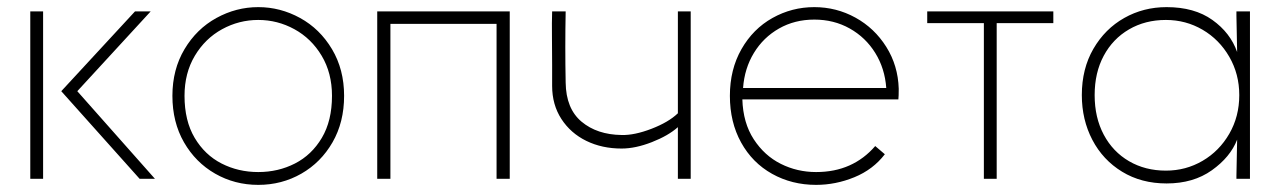

<svg xmlns="http://www.w3.org/2000/svg" viewBox="-20 -502 3585 539"><path d="M101 -470V0H65V-470ZM359 -470H403L197 -246L415 0H372L152 -246Z M498 -233Q498 -163 526.5 -115Q555 -67 602 -43Q649 -19 705 -19Q761 -19 808 -43Q855 -67 883.5 -115Q912 -163 912 -233Q912 -297 883 -345.5Q854 -394 806.5 -420Q759 -446 705 -446Q651 -446 603.5 -420Q556 -394 527 -345.5Q498 -297 498 -233ZM464 -233Q464 -307 498 -364Q532 -421 587.5 -451.5Q643 -482 705 -482Q767 -482 822.5 -451.5Q878 -421 912 -364Q946 -307 946 -233Q946 -159 913.5 -102.5Q881 -46 826 -14.5Q771 17 705 17Q639 17 584 -14.5Q529 -46 496.5 -102.5Q464 -159 464 -233Z M1076 0H1039V-470H1411V0H1374V-435H1076Z M1919 0H1883V-145Q1856 -121 1810 -103Q1764 -85 1725 -85Q1670 -85 1626 -106.5Q1582 -128 1556 -168Q1530 -208 1530 -261V-320Q1530 -360 1529.5 -399.5Q1529 -439 1530 -470H1568Q1566 -370 1568 -270Q1569 -197 1612.5 -160.5Q1656 -124 1725 -123Q1761 -122 1809 -140.5Q1857 -159 1883 -184V-470H1919Z M2271 17Q2203 17 2147.5 -14Q2092 -45 2060.5 -102Q2029 -159 2029 -233Q2029 -307 2061.5 -364Q2094 -421 2148.5 -451.5Q2203 -482 2266 -482Q2328 -482 2381.5 -452.5Q2435 -423 2468 -370.5Q2501 -318 2503 -253Q2503 -231 2502 -223H2064Q2066 -157 2096 -111Q2126 -65 2172 -42Q2218 -19 2271 -19Q2323 -19 2364.5 -37.5Q2406 -56 2437 -92L2464 -69Q2431 -26 2378.5 -4.5Q2326 17 2271 17ZM2266 -447Q2211 -447 2167 -422Q2123 -397 2096.5 -353.5Q2070 -310 2066 -255H2468Q2464 -310 2437 -353.5Q2410 -397 2365.5 -422Q2321 -447 2266 -447Z M2742 0V-437H2583V-470H2937V-437H2778V0Z M3459 -235Q3459 -294 3431 -342.5Q3403 -391 3356 -418.5Q3309 -446 3253 -446Q3195 -446 3149.5 -419.5Q3104 -393 3078.5 -345.5Q3053 -298 3053 -235Q3053 -172 3078.5 -124Q3104 -76 3149.5 -49.5Q3195 -23 3253 -23Q3309 -23 3356 -50.5Q3403 -78 3431 -126.5Q3459 -175 3459 -235ZM3453 -356 3451 -458V-470H3489V0H3451V-8L3453 -110Q3434 -61 3382 -24Q3330 13 3255 13Q3184 13 3130 -20Q3076 -53 3046.5 -109.5Q3017 -166 3017 -235Q3017 -309 3049.5 -365Q3082 -421 3136 -451.5Q3190 -482 3255 -482Q3333 -482 3383.5 -446Q3434 -410 3453 -356Z"/></svg>

Font: Kreadon
Style: Regular
Weight: 400
Designer: kohakuno
Foundry: StudioGnu
Version: Version 1.000;Glyphs 3.1.2 (3151)